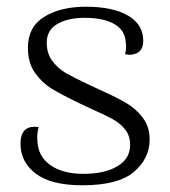

<svg xmlns="http://www.w3.org/2000/svg" viewBox="-20 -538 505 571"><path d="M41 -111Q41 -161 83 -161Q91 -161 95 -160Q90 -144 91 -122Q92 -74 129 -47.5Q166 -21 228 -21Q291 -21 329 -43.5Q367 -66 367 -107Q367 -134 352.5 -152.5Q338 -171 315.5 -183.5Q293 -196 254 -213L218 -230Q160 -258 132.5 -275Q105 -292 84 -321.5Q63 -351 63 -396Q63 -458 111.5 -488Q160 -518 235 -518Q316 -518 361 -491.5Q406 -465 406 -417Q406 -384 379 -377Q371 -375 366 -375Q362 -375 352 -377Q355 -388 355 -398Q355 -408 354 -412Q352 -448 320 -466.5Q288 -485 232 -485Q183 -485 151 -467Q119 -449 119 -411Q119 -378 136.5 -355.5Q154 -333 178 -319.5Q202 -306 251 -283L279 -270Q328 -248 356.5 -231Q385 -214 405 -187.5Q425 -161 425 -123Q425 -67 378.5 -27Q332 13 225 13Q132 13 86.5 -21.5Q41 -56 41 -111Z"/></svg>

Font: Arima Madurai Light
Style: Regular
Weight: 300
Designer: Joana Correia and Natanael Gama
Foundry: NDISCOVER
Version: Version 1.020